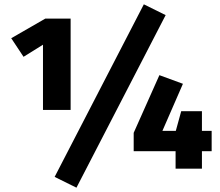

<svg xmlns="http://www.w3.org/2000/svg" viewBox="-20 -781 1020 889"><path d="M646 -761 747 -711 334 88 233 38ZM307 -272H179V-574L89 -518L32 -604L190 -695H307ZM960 -175V-81H915V0H793V-81H599V-166L718 -433L827 -393L732 -175H794L819 -266H915V-175Z"/></svg>

Font: FiraGO ExtraBold
Style: Regular
Weight: 800
Designer: bBox Type
Foundry: bBox Type GmbH
Version: Version 1.001;PS 001.001;hotconv 1.0.88;makeotf.lib2.5.64775